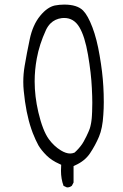

<svg xmlns="http://www.w3.org/2000/svg" viewBox="-20 -732 540 841"><path d="M287.1 -59.6Q269 -59.6 246.6 -73.2Q216.3 -91.8 193.8 -122.6Q167 -159.7 147.9 -240.7Q131.8 -310.1 131.8 -375.5Q131.8 -425.3 141.1 -475.6Q152.3 -537.6 181.6 -601.1Q189.5 -617.7 201.2 -629.4Q220.7 -648.9 251 -652.8Q255.9 -653.3 261.2 -653.3Q303.2 -653.3 327.4 -613.3Q351.6 -573.2 365.5 -491.9Q379.4 -410.6 382.3 -346.7Q384.3 -308.6 384.3 -281.7Q384.3 -254.9 383.5 -242.7Q382.8 -230.5 382.6 -224.9Q382.3 -219.2 381.8 -213.9Q381.3 -208.5 380.6 -203.6Q379.9 -198.7 379.2 -194.1Q378.4 -189.5 377.4 -185.1Q376.5 -180.7 375.5 -176.8Q374.5 -172.9 373.3 -169.2Q372.1 -165.5 370.6 -162.1Q369.1 -158.7 367.7 -155Q366.2 -151.4 364.5 -147.9Q362.8 -144.5 361.3 -141.1Q359.9 -137.7 358.2 -134.3Q356.4 -130.9 354.5 -127.4Q345.7 -109.4 339.8 -101.1Q326.7 -82 307.1 -64L304.7 -63Q296.4 -59.6 287.1 -59.6ZM273.9 88.9Q286.1 88.9 294.9 81.5L302.2 67.4V-4.4L310.1 -8.3Q351.6 -26.9 374 -60.1Q397.5 -95.2 413.6 -133.3Q429.2 -169.9 432.6 -229.5Q434.6 -256.8 434.6 -284.2Q434.6 -321.8 432.6 -353.5Q429.2 -415.5 416.5 -488.3Q404.3 -561 384.8 -612.3Q364.7 -665 343.8 -686Q317.9 -711.9 261.2 -711.9Q240.7 -711.9 220.2 -708Q187 -700.7 155.8 -662.6Q123.5 -623 110.4 -560.8Q97.2 -498.5 87.9 -442.9Q82 -408.2 82 -373.5Q82 -353.5 84 -334Q93.3 -236.8 117.2 -167Q120.1 -157.7 123.5 -149.4Q136.7 -116.2 148.4 -95.2Q161.1 -73.7 184.1 -50.8Q206.5 -28.8 239.7 -14.2L248 -10.3Q247.1 7.8 247.1 16.1Q247.1 51.3 258.3 82L272 88.4Q272.9 88.9 273.9 88.9Z"/></svg>

Font: NaikaiFont
Style: ExtraLight
Weight: 200
Version: Version 1.89